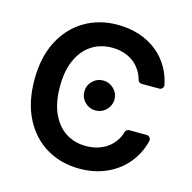

<svg xmlns="http://www.w3.org/2000/svg" viewBox="-108 -845 961 963"><g transform="rotate(15 372.0 -363.5)"><path d="M215.9 -34.4Q140.6 -78.8 97.3 -162.6Q54 -246.4 54 -363.6Q54 -480.8 97.7 -565Q141.3 -648.4 216.6 -692.8Q291.9 -737.2 387.1 -737.2Q447.8 -737.2 500 -720.2Q551.5 -703.5 593 -670.5Q633.5 -638.1 660.5 -590.2Q681.1 -552.9 690.7 -507.1Q691.1 -505.7 691.1 -502.5Q691.1 -494 685 -487.9Q679 -481.9 670.5 -481.9H578.8Q571.7 -481.9 566.1 -486.3Q560.4 -490.8 558.9 -497.5Q552.6 -521.3 541.2 -539.8Q525.2 -566.1 503.2 -583.1Q479 -601.6 451.7 -609.7Q423.7 -619 389.2 -619Q330.3 -619 284.1 -589.5Q238.3 -559.7 212.4 -502.8Q186.4 -446.4 186.4 -363.6Q186.4 -280.9 212.7 -223Q239 -166.2 284.4 -137.1Q329.9 -108.3 388.8 -108.3Q422.2 -108.3 450.3 -117.2Q479 -126.1 501.8 -142.8Q524.5 -159.8 540.5 -184.7Q552.2 -203.5 558.6 -226.2Q560.4 -233 566.1 -237.2Q571.7 -241.5 578.8 -241.5L670.1 -240.8Q678.6 -240.8 684.7 -234.6Q690.7 -228.3 690.7 -219.8Q690.7 -217 690.3 -215.6Q681.5 -177.9 663 -143.5Q637.4 -96.9 598.4 -63.2Q557.5 -28.4 505.3 -9.6Q452.4 9.9 387.1 9.9Q291.2 9.9 215.9 -34.4ZM311.4 -371.1Q311.1 -403.1 334.2 -425.8Q357.2 -448.5 389.6 -448.5Q420.8 -448.5 444.1 -425.8Q467.3 -403.1 467.7 -371.1Q467.3 -349.4 456.5 -331.7Q445.7 -313.9 428.1 -303.4Q410.5 -293 389.6 -293Q357.2 -293 334.2 -315.7Q311.1 -338.4 311.4 -371.1Z"/></g></svg>

Font: DeltaSans SemiBold
Style: Regular
Weight: 600
Designer: Rasmus Andersson
Foundry: rsms
Version: Version 3.012